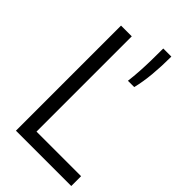

<svg xmlns="http://www.w3.org/2000/svg" viewBox="-246 -882 956 956"><g transform="rotate(45 232.0 -404.0)"><path d="M72.2 0V-740H147.9V-69.1H461.8V0ZM290.8 -570Q295.3 -605.9 297.7 -644.2Q300.1 -682.6 300.9 -723.5Q301.6 -764.4 301.6 -808H358.6Q358.6 -740.6 353.1 -680.5Q347.6 -620.4 335.2 -570Z"/></g></svg>

Font: Encode Sans SC Condensed Thin
Style: Regular
Weight: 100
Width: 3
Designer: Multiple Designers
Foundry: Impallari Type
Version: Version 3.002